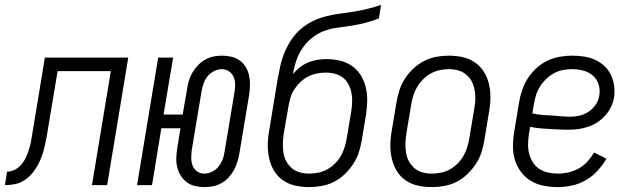

<svg xmlns="http://www.w3.org/2000/svg" viewBox="-59 -755 2579 783"><path d="M-39 0 -30 -55Q-19 -55 -7.5 -59Q4 -63 14 -70.5Q24 -78 31.5 -88Q39 -98 44.5 -108.5Q50 -119 54 -130.5Q58 -142 61.5 -153.5Q65 -165 67 -176Q69 -187 71 -199L124 -520H464L378 0H316L393 -465H176L139 -244Q136 -224 132.5 -204Q129 -184 124.5 -164Q120 -144 113.5 -124Q107 -104 97 -85Q87 -66 73 -49Q59 -32 40.5 -20Q22 -8 1.5 -4Q-19 0 -39 0Z M775 8Q755 8 736 3.5Q717 -1 702.5 -12Q688 -23 678 -39Q668 -55 663.5 -74Q659 -93 660 -112.5Q661 -132 664 -152L677 -232H599L561 0H500L586 -520H647L608 -288H686L704 -392Q706 -409 711.5 -426.5Q717 -444 726 -459.5Q735 -475 748.5 -489Q762 -503 778 -512Q794 -521 811.5 -524.5Q829 -528 846 -528Q866 -528 885 -523.5Q904 -519 919 -508Q934 -497 943.5 -481Q953 -465 957 -446Q961 -427 960.5 -407.5Q960 -388 957 -368L917 -128Q914 -111 908.5 -93.5Q903 -76 894.5 -60.5Q886 -45 873 -31Q860 -17 844 -8Q828 1 810 4.5Q792 8 775 8ZM775 -47Q791 -47 806.5 -55Q822 -63 832.5 -76Q843 -89 849 -105Q855 -121 857 -137L897 -377Q900 -393 900 -409.5Q900 -426 894 -440.5Q888 -455 875 -464Q862 -473 845 -473Q830 -473 814 -465Q798 -457 787.5 -444Q777 -431 771.5 -415Q766 -399 763 -383L723 -143Q721 -127 721 -110.5Q721 -94 726.5 -79.5Q732 -65 745 -56Q758 -47 775 -47Z M1202 8Q1173 8 1145.5 2Q1118 -4 1096 -19Q1074 -34 1060 -56.5Q1046 -79 1039.5 -105.5Q1033 -132 1033 -160.5Q1033 -189 1038 -218L1073 -431Q1078 -458 1084 -485.5Q1090 -513 1101 -540Q1112 -567 1128.5 -592Q1145 -617 1167.5 -636.5Q1190 -656 1217 -669Q1244 -682 1272 -689Q1300 -696 1328 -699.5Q1356 -703 1384 -707.5Q1412 -712 1440 -719Q1468 -726 1495 -735L1486 -680Q1459 -669 1431.5 -662Q1404 -655 1376.5 -650.5Q1349 -646 1320.5 -642.5Q1292 -639 1265 -629.5Q1238 -620 1214.5 -601.5Q1191 -583 1174.5 -558.5Q1158 -534 1149 -507Q1140 -480 1136 -453Q1148 -468 1164 -480.5Q1180 -493 1198 -500.5Q1216 -508 1235 -511Q1254 -514 1272 -514Q1301 -514 1328 -507.5Q1355 -501 1376.5 -486Q1398 -471 1412 -448.5Q1426 -426 1432.5 -399.5Q1439 -373 1438.5 -345Q1438 -317 1434 -289L1416 -182Q1412 -157 1404 -132.5Q1396 -108 1381 -85.5Q1366 -63 1346 -44Q1326 -25 1302 -13Q1278 -1 1252.5 3.5Q1227 8 1202 8ZM1202 -47Q1220 -47 1239.5 -51Q1259 -55 1276 -64.5Q1293 -74 1307.5 -88.5Q1322 -103 1331.5 -120Q1341 -137 1346.5 -155Q1352 -173 1355 -191L1373 -298Q1376 -317 1377 -337Q1378 -357 1374.5 -375.5Q1371 -394 1362.5 -410.5Q1354 -427 1340 -438Q1326 -449 1307.5 -454Q1289 -459 1269 -459Q1251 -459 1232 -455Q1213 -451 1196 -442Q1179 -433 1165 -419.5Q1151 -406 1140.5 -389.5Q1130 -373 1125 -355Q1120 -337 1117 -319L1098 -209Q1095 -189 1094.5 -169.5Q1094 -150 1097 -131.5Q1100 -113 1109 -96.5Q1118 -80 1132 -68.5Q1146 -57 1164 -52Q1182 -47 1202 -47Z M1702 8Q1673 8 1645.5 2Q1618 -4 1596 -19Q1574 -34 1560 -56.5Q1546 -79 1539.5 -105.5Q1533 -132 1533 -160.5Q1533 -189 1538 -218L1558 -338Q1562 -363 1570 -387.5Q1578 -412 1592.5 -434.5Q1607 -457 1627.5 -476Q1648 -495 1672 -507Q1696 -519 1721 -523.5Q1746 -528 1771 -528Q1800 -528 1827.5 -522Q1855 -516 1877 -501Q1899 -486 1913.5 -463.5Q1928 -441 1934.5 -414.5Q1941 -388 1941 -359.5Q1941 -331 1936 -302L1916 -182Q1912 -157 1904 -132.5Q1896 -108 1881 -85.5Q1866 -63 1846 -44Q1826 -25 1802 -13Q1778 -1 1752.5 3.5Q1727 8 1702 8ZM1702 -47Q1720 -47 1739.5 -51Q1759 -55 1776 -64.5Q1793 -74 1807.5 -88.5Q1822 -103 1831.5 -120Q1841 -137 1846.5 -155Q1852 -173 1855 -191L1875 -311Q1879 -331 1879.5 -350.5Q1880 -370 1876.5 -388.5Q1873 -407 1864.5 -423.5Q1856 -440 1841.5 -451.5Q1827 -463 1809 -468Q1791 -473 1771 -473Q1753 -473 1734 -469Q1715 -465 1698 -455.5Q1681 -446 1666.5 -431.5Q1652 -417 1642 -400Q1632 -383 1626.5 -365Q1621 -347 1618 -329L1598 -209Q1595 -189 1594.5 -169.5Q1594 -150 1597 -131.5Q1600 -113 1609 -96.5Q1618 -80 1632 -68.5Q1646 -57 1664 -52Q1682 -47 1702 -47Z M2216 8Q2186 8 2158 2.5Q2130 -3 2106.5 -17Q2083 -31 2066 -53.5Q2049 -76 2041 -102.5Q2033 -129 2033 -158.5Q2033 -188 2038 -218L2058 -338Q2062 -363 2070.5 -388Q2079 -413 2093.5 -435.5Q2108 -458 2128.5 -477Q2149 -496 2173.5 -507.5Q2198 -519 2223.5 -523.5Q2249 -528 2274 -528Q2298 -528 2322 -524.5Q2346 -521 2367 -511.5Q2388 -502 2405 -486.5Q2422 -471 2432 -450Q2442 -429 2445.5 -405.5Q2449 -382 2445 -357Q2442 -338 2432.5 -318.5Q2423 -299 2408.5 -283Q2394 -267 2376 -255.5Q2358 -244 2338 -237.5Q2318 -231 2298 -228.5Q2278 -226 2258 -226Q2238 -226 2218.5 -227Q2199 -228 2179.5 -229Q2160 -230 2140.5 -232Q2121 -234 2103 -238L2098 -209Q2095 -188 2094.5 -167.5Q2094 -147 2099 -128Q2104 -109 2114 -93Q2124 -77 2140 -66.5Q2156 -56 2175.5 -51.5Q2195 -47 2216 -47Q2237 -47 2259 -52Q2281 -57 2301 -68Q2321 -79 2336.5 -96Q2352 -113 2364 -133L2414 -108Q2399 -82 2378 -59Q2357 -36 2330.5 -20.5Q2304 -5 2274 1.5Q2244 8 2216 8ZM2267 -279Q2286 -279 2305 -283.5Q2324 -288 2341.5 -299.5Q2359 -311 2370.5 -328.5Q2382 -346 2385 -365Q2389 -389 2382 -411Q2375 -433 2358.5 -447Q2342 -461 2320 -467Q2298 -473 2274 -473Q2256 -473 2237 -469.5Q2218 -466 2200.5 -456.5Q2183 -447 2168 -432.5Q2153 -418 2142.5 -401Q2132 -384 2126.5 -365.5Q2121 -347 2118 -329L2112 -293Q2130 -288 2149.5 -286.5Q2169 -285 2189 -284Q2209 -283 2228 -281Q2247 -279 2267 -279Z"/></svg>

Font: Iosevka Curly Light
Style: Italic
Weight: 300
Italic angle: -9°
Monospace: yes
Designer: Belleve Invis
Foundry: Belleve Invis
Version: Version 22.1.2; ttfautohint (v1.8.4)